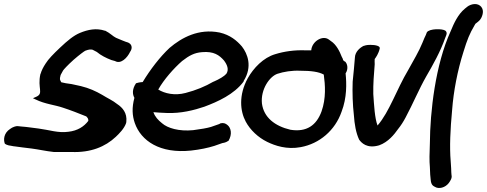

<svg xmlns="http://www.w3.org/2000/svg" viewBox="-101 -716 2409 950"><path d="M-77 -5C-65 4 -48 5 -48 5L-32 8H-30C-5 11 25 16 56 19C88 23 127 32 165 36H252C348 40 420 10 472 -39C488 -54 514 -80 523 -107L524 -113C529 -157 505 -184 479 -201C457 -219 431 -230 404 -247C373 -265 340 -280 299 -290L253 -300C235 -302 212 -306 202 -309C195 -324 193 -321 199 -345L211 -367C214 -372 233 -393 263 -420C293 -446 315 -462 321 -465C340 -472 347 -472 357 -470L378 -459C398 -442 424 -429 450 -419L468 -414C497 -397 529 -430 543 -460C552 -472 556 -493 536 -504C531 -506 530 -507 522 -509L504 -516C493 -521 481 -525 473 -529C458 -536 444 -552 420 -564H418C376 -578 335 -570 294 -553C263 -540 233 -515 197 -481C162 -448 138 -423 125 -402C113 -384 104 -366 100 -351H99V-350C83 -279 117 -254 78 -237L62 -230L75 -224C121 -201 171 -197 211 -183C248 -171 289 -155 326 -140C334 -131 336 -129 336 -118C315 -90 283 -69 237 -64C187 -57 144 -73 90 -80C62 -83 35 -88 5 -90L-14 -92C-21 -93 -40 -87 -51 -78C-82 -58 -85 -25 -77 -5Z M572 -304C551 -273 555 -248 564 -232C551 -183 553 -145 566 -107C597 -19 690 45 844 29C889 24 927 16 959 6L999 -8C1014 -10 1023 -15 1028 -19L1029 -18C1050 -53 1041 -84 1025 -97C1015 -106 1003 -110 987 -105L986 -103L943 -88C923 -82 893 -77 855 -72C785 -65 728 -82 701 -106C681 -122 666 -138 658 -161C677 -159 700 -158 724 -157C794 -154 860 -171 910 -188C977 -213 1057 -249 1104 -312L1105 -316C1149 -387 1124 -450 1096 -486C1071 -515 1038 -543 986 -555C882 -576 798 -530 738 -479C691 -435 643 -373 605 -310C589 -309 578 -306 572 -304ZM682 -273C710 -323 759 -378 800 -414C835 -441 860 -455 899 -458C957 -463 984 -443 1007 -417C1023 -396 1033 -372 1019 -351C1009 -339 984 -324 956 -312H955C916 -289 868 -269 817 -256C764 -242 714 -253 682 -273Z M1125 -329C1079 -245 1087 -166 1115 -114C1137 -73 1176 -36 1221 -14C1260 5 1318 25 1387 12C1480 -5 1557 -71 1589 -163C1616 -233 1614 -303 1609 -353C1623 -374 1619 -400 1606 -412H1604L1597 -418C1596 -423 1594 -429 1590 -435C1580 -461 1563 -496 1536 -513L1528 -519C1496 -545 1442 -511 1439 -467H1410C1357 -469 1306 -462 1261 -448C1202 -431 1153 -379 1125 -329ZM1195 -204C1188 -274 1233 -338 1272 -351C1302 -361 1344 -368 1384 -366H1385C1437 -366 1476 -361 1501 -347C1508 -296 1513 -230 1490 -165C1465 -96 1416 -61 1336 -74C1259 -92 1204 -135 1195 -204Z M1655 -431C1653 -397 1648 -356 1644 -312C1642 -258 1644 -197 1650 -146C1653 -102 1660 -59 1676 -25C1687 -10 1714 21 1775 3C1820 -13 1850 -51 1869 -78C1882 -94 1895 -114 1906 -135C1942 -202 1972 -275 2008 -338C2040 -393 2079 -462 2102 -529L2106 -539C2108 -544 2113 -555 2103 -564C2089 -575 2023 -575 2011 -556L2006 -543C2002 -536 1996 -521 1989 -504C1973 -464 1944 -415 1919 -370C1861 -273 1826 -163 1767 -95C1753 -132 1750 -194 1746 -251C1745 -299 1749 -350 1753 -398C1753 -410 1752 -416 1753 -424C1759 -432 1772 -450 1778 -476C1781 -489 1756 -494 1732 -494C1724 -494 1713 -494 1699 -489H1698C1680 -480 1656 -460 1655 -431Z M2129 -562C2053 -396 2027 -162 2026 -7C2024 42 2023 80 2026 111C2027 144 2028 157 2030 173C2032 200 2043 204 2050 208C2070 221 2102 213 2120 189C2127 179 2137 165 2133 150L2132 137C2132 126 2131 111 2129 82C2123 12 2127 -76 2136 -171C2143 -265 2163 -368 2192 -459C2211 -521 2223 -550 2246 -589C2248 -593 2250 -596 2251 -598L2265 -609C2279 -620 2284 -634 2287 -646C2294 -675 2275 -696 2249 -696C2235 -696 2220 -690 2210 -682L2199 -673C2165 -645 2145 -601 2129 -562Z"/></svg>

Font: Stray Cat
Style: ExBlkObl
Weight: 1000
Version: Version 1.0